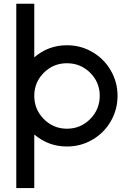

<svg xmlns="http://www.w3.org/2000/svg" viewBox="-20 -754 676 1001"><path d="M64.9 226.6V-734.4H158.7V-455.1Q231.9 -518.1 329.1 -518.1Q400.9 -518.1 461.7 -482.7Q522.5 -447.3 557.6 -386.5Q592.8 -325.7 592.8 -254.4Q592.8 -182.6 557.6 -121.8Q522.5 -61 461.7 -25.6Q400.9 9.8 329.1 9.8Q232.9 9.8 158.7 -52.7V226.6ZM450 -133.3Q500 -183.6 500 -254.4Q500 -325.2 450 -374.8Q399.9 -424.3 329.1 -424.3Q258.3 -424.3 208.5 -374.8Q158.7 -325.2 158.7 -254.4Q158.7 -183.6 208.5 -133.3Q258.3 -83 329.1 -83Q399.9 -83 450 -133.3Z"/></svg>

Font: Basically A Sans Serif Medium
Style: Regular
Weight: 500
Designer: Hyung-Suk Kim
Foundry: Mental Design
Version: 1.000